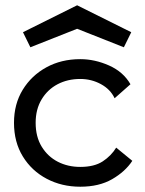

<svg xmlns="http://www.w3.org/2000/svg" viewBox="-20 -701 549 727"><path d="M284 6Q214 6 157 -24Q100 -54 66.5 -108.5Q33 -163 33 -236Q33 -307 66 -361Q99 -415 155.5 -446Q212 -477 284 -477Q339 -477 393 -453Q447 -429 474 -382L414 -329Q398 -363 362 -382.5Q326 -402 284 -402Q236 -402 198 -382Q160 -362 137.5 -324.5Q115 -287 115 -236Q115 -183 138 -145.5Q161 -108 199 -88.5Q237 -69 284 -69Q337 -69 369 -90Q401 -111 420 -142L481 -92Q454 -51 404.5 -22.5Q355 6 284 6ZM272 -681 477 -579 449 -522 272 -592 95 -522 67 -579Z"/></svg>

Font: Lil Grotesk Medium
Style: Regular
Weight: 500
Designer: Bastien Sozeau
Foundry: NBR — Bastien Sozeau
Version: Version 3.003; ttfautohint (v1.8.4.7-5d5b);gftools[0.9.33]